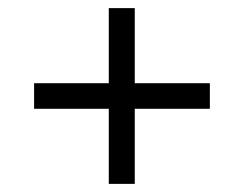

<svg xmlns="http://www.w3.org/2000/svg" viewBox="-20 -594 601 473"><path d="M248 -141V-326H64V-389H248V-574H312V-389H497V-326H312V-141Z"/></svg>

Font: Noto Rashi Hebrew Medium
Style: Regular
Weight: 500
Version: Version 1.006